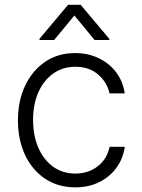

<svg xmlns="http://www.w3.org/2000/svg" viewBox="-20 -776 596 807"><path d="M296.5 11.4Q223.4 11.4 169 -25.2Q114.7 -61.8 85 -125.4Q55.4 -188.9 55.4 -270.2Q55.4 -352.3 85.8 -416.2Q116.1 -480.1 170.1 -516.5Q224.1 -552.9 295.5 -552.9Q350.1 -552.9 394.7 -531.6Q439.3 -510.3 468 -472.3Q496.8 -434.3 504.3 -383.5H440.3Q430.4 -430 392.6 -462.7Q354.8 -495.4 296.5 -495.4Q244.3 -495.4 204.2 -467.2Q164.1 -438.9 141.5 -388.7Q119 -338.4 119 -272.4Q119 -206 141.2 -155Q163.4 -104 203.3 -75.3Q243.3 -46.5 296.5 -46.5Q350.9 -46.5 390.3 -76.7Q429.7 -106.9 440.7 -159.1H504.6Q497.5 -109.7 469.6 -71.2Q441.8 -32.7 397.5 -10.7Q353.3 11.4 296.5 11.4ZM207.7 -608H146V-612.9L266 -755.7H319.2L439.3 -612.9V-608H377.5L292.6 -710.9Z"/></svg>

Font: Inter Zeller Light
Style: Regular
Weight: 300
Designer: Rasmus Andersson; Joe Bland
Foundry: zeller
Version: Version 3.015;git-dec3a8cb1